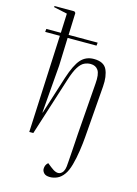

<svg xmlns="http://www.w3.org/2000/svg" viewBox="-144 -843 821 1149"><g transform="rotate(15 266.0 -269.0)"><path d="M123 -603H32L34 -622H124L129 -742L45 -760L46 -767H169L177 -759L172 -622H352L350 -603H171L165 -430L141 -133H143L217 -366Q245 -453 276 -487.5Q307 -522 356 -522Q418 -522 437 -481.5Q456 -441 451 -377Q445 -297 438.5 -216.5Q432 -136 426 -56Q423 -17 416 30.5Q409 78 397.5 119.5Q386 161 369 184Q351 209 328.5 219Q306 229 284 229Q257 229 246 216.5Q235 204 235 191Q235 166 253 151L277 170Q315 201 338 189.5Q361 178 365 141Q366 129 368 103Q370 77 372 45.5Q374 14 376 -15Q378 -44 379 -63L403 -382Q408 -441 392.5 -464.5Q377 -488 345 -488Q325 -488 306 -479Q287 -470 269.5 -442.5Q252 -415 234 -358L120 0H95Z"/></g></svg>

Font: Literata 72pt ExtraLight
Style: Italic
Weight: 200
Italic angle: -2°
Designer: Latin by Veronika Burian and Jose Scaglione. Greek by Irene Vlachou. Cyrillic by Vera Evstafieva
Foundry: TypeTogether
Version: Version 3.002